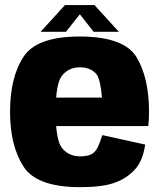

<svg xmlns="http://www.w3.org/2000/svg" viewBox="-20 -748 649 773"><path d="M303 5.5V-118.5Q257.5 -118.5 231 -150.5Q204 -181.5 204 -297.5Q204 -413 230.5 -444.5Q257.5 -477 301 -477Q346 -477 369.5 -448Q385 -424 390.5 -355H188V-240.5H577Q580 -266.5 580 -298Q580 -433.5 530 -517.5Q479 -601 300.5 -601Q127 -601 74 -518.5Q20.5 -436 20.5 -298Q20.5 -162.5 74 -78.5Q126.5 5.5 303 5.5ZM303 -118.5V5.5Q393.5 5.5 442 -12.5Q490 -29.5 522.5 -65Q555 -99.5 564.5 -166L392 -204Q383 -175.5 373.5 -155Q363.5 -135 347 -126.5Q330.5 -118.5 303 -118.5ZM143.5 -620H245.5L301.5 -690.5L357 -620H458.5L360.5 -727.5H241.5Z"/></svg>

Font: Anybody SemiCondensed ExtraBold
Style: Regular
Weight: 800
Width: 4
Version: Version 1.113;gftools[0.9.25]